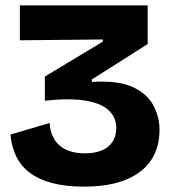

<svg xmlns="http://www.w3.org/2000/svg" viewBox="-20 -681 645 715"><path d="M292 14Q225 14 175.5 1Q126 -12 92.5 -36.5Q59 -61 41 -97.5Q23 -134 19 -180L165 -223Q166 -197 175.5 -175.5Q185 -154 201.5 -139.5Q218 -125 242 -117.5Q266 -110 296 -110Q331 -110 357 -120Q383 -130 398 -151.5Q413 -173 413 -204Q413 -244 384.5 -270.5Q356 -297 297 -306.5Q238 -316 147 -306V-396L363 -526V-534L54 -531V-661H530V-517L322 -385V-376Q417 -382 471.5 -358Q526 -334 550 -290.5Q574 -247 574 -197Q574 -132 543 -85Q512 -38 449.5 -12Q387 14 292 14Z"/></svg>

Font: Bricolage Grotesque 24pt ExtraBold
Style: Regular
Weight: 800
Designer: Mathieu Triay
Foundry: Atelier Triay
Version: Version 1.001;gftools[0.9.33.dev8+g029e19f]